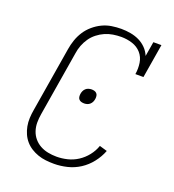

<svg xmlns="http://www.w3.org/2000/svg" viewBox="-136 -849 872 962"><g transform="rotate(20 300.0 -367.5)"><path d="M260 8Q237 8 215.5 5.5Q194 3 174 -4Q154 -11 136.5 -22Q119 -33 105.5 -48.5Q92 -64 83.5 -83Q75 -102 71 -123Q67 -144 68 -166.5Q69 -189 73 -211L130 -556Q134 -581 142.5 -606Q151 -631 165.5 -653.5Q180 -676 201 -694Q222 -712 246 -723.5Q270 -735 296 -739Q322 -743 347 -743Q372 -743 397 -738.5Q422 -734 443.5 -723.5Q465 -713 481.5 -696Q498 -679 507 -657L520 -735H563L533 -554H490Q495 -584 490.5 -614Q486 -644 467 -665.5Q448 -687 419.5 -696Q391 -705 361 -705Q339 -705 317 -701.5Q295 -698 274.5 -689Q254 -680 235.5 -665.5Q217 -651 204 -632Q191 -613 183 -592Q175 -571 172 -549L115 -204Q111 -181 111 -158Q111 -135 118 -114Q125 -93 139 -76.5Q153 -60 172 -49.5Q191 -39 213.5 -34.5Q236 -30 260 -30Q288 -30 317 -37Q346 -44 371.5 -60.5Q397 -77 416.5 -101.5Q436 -126 446 -155L487 -143Q474 -109 450.5 -79Q427 -49 396 -29Q365 -9 329.5 -0.5Q294 8 260 8ZM299 -328Q291 -328 283.5 -330Q276 -332 271 -337.5Q266 -343 265 -350.5Q264 -358 265 -366Q266 -374 269.5 -382Q273 -390 279.5 -396Q286 -402 294.5 -404.5Q303 -407 311 -407Q318 -407 325.5 -405Q333 -403 338 -397.5Q343 -392 344 -384.5Q345 -377 344 -369Q343 -361 339.5 -353Q336 -345 329.5 -339Q323 -333 315 -330.5Q307 -328 299 -328Z"/></g></svg>

Font: Iosevka Slab XLtEx
Style: Italic
Weight: 200
Width: 7
Italic angle: -9°
Monospace: yes
Designer: Belleve Invis
Foundry: Belleve Invis
Version: Version 11.1.0; ttfautohint (v1.8.3)